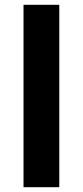

<svg xmlns="http://www.w3.org/2000/svg" viewBox="-20 -780 345 800"><path d="M227 0H78V-760H227Z"/></svg>

Font: Noto Sans Ol Chiki
Style: Regular
Weight: 400
Designer: Monotype Design Team, Lewis McGuffie
Foundry: Monotype Imaging Inc.
Version: Version 2.003